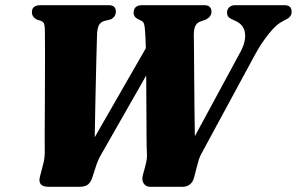

<svg xmlns="http://www.w3.org/2000/svg" viewBox="-20 -720 1144 740"><path d="M855 -671Q855 -683.5 863.2 -691.8Q871.5 -700 887 -700H1076.5Q1104 -700 1104 -674.5Q1104 -655.5 1083.5 -645.5L1069.5 -638Q1045.5 -626.5 1016.5 -590.5Q987.5 -554.5 963.5 -510.5L757.5 -130Q750 -117 746.2 -104.5Q742.5 -92 737.5 -72.5L728.5 -38Q724.5 -19.5 712.5 -9.8Q700.5 0 684 0H559Q542.5 0 534 -12.5Q525.5 -25 530.5 -44.5L539.5 -78Q542.5 -88.5 544.5 -99Q546.5 -109.5 546.5 -120Q545 -148 544.8 -198.2Q544.5 -248.5 544.2 -309.2Q544 -370 543.5 -429L371 -126.5Q362 -111 357 -99Q352 -87 346.5 -69L336 -36.5Q330.5 -18.5 319.5 -9.2Q308.5 0 286 0H168Q123.5 0 134 -39.5L147 -89.5Q149.5 -99 151 -110.5Q152.5 -122 152.5 -136.5Q152 -154 152.2 -196Q152.5 -238 152.8 -293.2Q153 -348.5 153.2 -406.8Q153.5 -465 153.5 -516Q153.5 -567 153 -599.5Q153 -615 150.8 -625.2Q148.5 -635.5 138 -639.5L122 -644.5Q103 -654.5 103 -673Q103 -700 136 -700H398Q414.5 -700 420.5 -693.2Q426.5 -686.5 426.5 -675.5Q426.5 -654.5 406 -645L381.5 -639Q366.5 -634 360.8 -622.2Q355 -610.5 354 -586.5Q353 -558.5 351.5 -496.5Q350 -434.5 348.2 -354.2Q346.5 -274 345 -191L542 -534Q541.5 -554.5 540.8 -571.8Q540 -589 539 -601.5Q538 -619.5 534.8 -628.8Q531.5 -638 520.5 -642L510.5 -647Q495 -655 495 -670.5Q495 -700 528 -700H767.5Q795 -700 795 -674.5Q795 -655.5 772.5 -644L753 -637.5Q738 -632 732.2 -618.8Q726.5 -605.5 727 -579.5Q727.5 -559 727.8 -516Q728 -473 728.5 -417.5Q729 -362 729.5 -303.8Q730 -245.5 731 -195L906.5 -519.5Q929 -561 924 -593.8Q919 -626.5 885 -640.5L868.5 -648.5Q855 -655.5 855 -671Z"/></svg>

Font: Fraunces 144pt S050 Black
Style: Italic
Weight: 900
Italic angle: -16°
Version: Version 1.000; ttfautohint (v1.8.3)